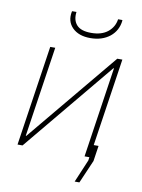

<svg xmlns="http://www.w3.org/2000/svg" viewBox="-94 -794 736 996"><g transform="rotate(10 273.5 -296.0)"><path d="M477.1 -528.3H503.9L434.6 -65.9H460L447.8 15.6L395 137.7H370.1L420.9 17.6L423.3 0H397.9L468.8 -475.6L466.3 -476.6L71.3 0H44.9L124 -528.3H150.4L79.1 -52.7L81.5 -51.8ZM202.6 -727.5 204.1 -730.5H226.6Q220.7 -687.5 243.2 -662.1Q265.6 -636.7 320.3 -636.7Q375 -636.7 407.7 -663.1Q439.9 -689.5 445.8 -730.5H467.8L468.8 -727.5Q462.9 -673.8 422.9 -641.6Q381.8 -609.4 320.3 -609.4Q258.8 -609.4 225.6 -642.6Q192.4 -675.8 202.6 -727.5Z"/></g></svg>

Font: Roboto-ThinItalic
Style: Italic
Weight: 250
Italic angle: -12°
Designer: Google
Version: Version 1.100141; 2013; ttfautohint (v0.94.14-c901) -l 8 -r 